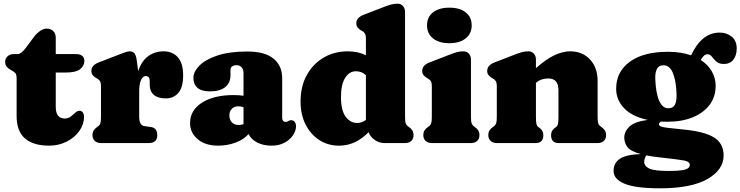

<svg xmlns="http://www.w3.org/2000/svg" viewBox="-20 -775 4010 1040"><path d="M42.5 -394 35.5 -398Q23 -405 15.5 -414.8Q8 -424.5 8 -440Q8 -458.5 21 -470.2Q34 -482 54 -482H76Q94.5 -482 120 -516L164 -575Q178 -594 196.8 -607Q215.5 -620 232 -620Q254.5 -620 268.2 -607Q282 -594 282 -570V-482H393Q413.5 -482 425.2 -472.5Q437 -463 437 -445Q437 -418 413.5 -400Q390 -382 335 -382H282V-197Q282 -133 330 -133Q350 -133 363.8 -144Q377.5 -155 389 -165.5Q400.5 -176 412.5 -175Q422 -174.5 428.5 -165.8Q435 -157 435 -142Q435 -101 409.5 -65.2Q384 -29.5 341 -7.8Q298 14 246 14Q160.5 14 115.2 -25.2Q70 -64.5 70 -146V-350Q70 -372.5 62.2 -380Q54.5 -387.5 42.5 -394Z M721 -446 728.5 -389.5Q747 -445 783 -471Q819 -497 866 -497Q915 -497 943.5 -464.5Q972 -432 972 -367Q972 -302 946.2 -272Q920.5 -242 878.5 -242Q835 -242 813 -261.5Q791 -281 791 -314.5V-336Q791 -363 769 -363Q754 -363 744 -342Q734 -321 734 -279V-142Q734 -96 762 -92L797 -87Q816 -84.5 824 -72.5Q832 -60.5 832 -43Q832 0 785 0H528Q506.5 0 493.8 -11.5Q481 -23 481 -43Q481 -58 487.5 -68.2Q494 -78.5 506 -87L513 -92Q520 -97 523.5 -106.8Q527 -116.5 527 -142V-305Q527 -327.5 521.5 -335.8Q516 -344 507 -349L500 -353Q489 -359.5 482 -368.2Q475 -377 475 -391Q475 -421.5 515 -437L621 -478Q643 -486.5 657.8 -491.8Q672.5 -497 684 -497Q699 -497 708.2 -486Q717.5 -475 721 -446Z M1009.5 -108Q1009.5 -178 1074 -219Q1138.5 -260 1244.5 -260Q1275.5 -260 1299 -256.5V-380Q1299 -399 1288.8 -410.5Q1278.5 -422 1261 -422Q1248 -422 1238.2 -415.8Q1228.5 -409.5 1228.5 -399V-368Q1228.5 -326 1199.8 -303Q1171 -280 1117.5 -280Q1072 -280 1049.8 -299.2Q1027.5 -318.5 1027.5 -353Q1027.5 -386 1059.5 -419Q1091.5 -452 1156.5 -474Q1221.5 -496 1319.5 -496Q1415 -496 1461.8 -457.2Q1508.5 -418.5 1508.5 -351.5V-135Q1508.5 -127.5 1512.8 -121.2Q1517 -115 1527.5 -115Q1533.5 -115 1537 -116.5Q1540.5 -118 1543.5 -120Q1549.5 -124 1555.5 -124Q1569 -124 1576.2 -114.8Q1583.5 -105.5 1583.5 -92Q1583.5 -67 1567.2 -42.5Q1551 -18 1521.2 -2Q1491.5 14 1450.5 14Q1406.5 14 1373 -3.2Q1339.5 -20.5 1326.5 -49Q1300.5 -19 1255.8 -2.5Q1211 14 1161.5 14Q1092 14 1050.8 -21Q1009.5 -56 1009.5 -108ZM1222.5 -150Q1222.5 -126 1236.2 -112Q1250 -98 1273 -98Q1286.5 -98 1299 -102.5V-194.5Q1286 -199 1270 -199Q1248.5 -199 1235.5 -185.5Q1222.5 -172 1222.5 -150Z M1608 -225Q1608 -306.5 1641.5 -367.8Q1675 -429 1733 -463Q1791 -497 1864 -497Q1919.5 -497 1962 -475.5V-563Q1962 -585.5 1956.5 -593.8Q1951 -602 1942 -607L1935 -611Q1924 -617.5 1917 -626.2Q1910 -635 1910 -649Q1910 -679.5 1950 -695L2056 -736Q2081.5 -746 2098 -750.5Q2114.5 -755 2133 -755Q2152 -755 2163 -742.2Q2174 -729.5 2174 -710V-142Q2174 -116.5 2177.8 -107Q2181.5 -97.5 2188 -92L2195 -87Q2207 -79 2213.5 -68.5Q2220 -58 2220 -43Q2220 -23 2207.5 -11.5Q2195 0 2173 0H2063Q2034 0 2009.8 -17Q1985.5 -34 1976.5 -59Q1942.5 -24 1902.8 -5Q1863 14 1816 14Q1756.5 14 1709.5 -16.5Q1662.5 -47 1635.2 -100.8Q1608 -154.5 1608 -225ZM1827 -249Q1827 -177 1852.2 -143Q1877.5 -109 1914 -109Q1941 -109 1962 -125.5V-367.5Q1949.5 -379.5 1936 -384.2Q1922.5 -389 1908 -389Q1872 -389 1849.5 -353.2Q1827 -317.5 1827 -249Z M2414 -541Q2358 -541 2325.5 -567Q2293 -593 2293 -638Q2293 -682.5 2325.5 -708Q2358 -733.5 2414 -733.5Q2470 -733.5 2502.5 -708Q2535 -682.5 2535 -638Q2535 -593 2502.5 -567Q2470 -541 2414 -541ZM2531 -452V-142Q2531 -116.5 2534.8 -107Q2538.5 -97.5 2545 -92L2552 -87Q2564 -79 2570.5 -68.5Q2577 -58 2577 -43Q2577 -23 2564.5 -11.5Q2552 0 2530 0H2320Q2298.5 0 2285.8 -11.5Q2273 -23 2273 -43Q2273 -58 2279.5 -68.5Q2286 -79 2298 -87L2305 -92Q2312 -97.5 2315.5 -107Q2319 -116.5 2319 -142V-305Q2319 -327.5 2313.5 -335.8Q2308 -344 2299 -349L2292 -353Q2281 -360 2274 -368.5Q2267 -377 2267 -391Q2267 -421.5 2307 -437L2413 -478Q2438.5 -488 2455 -492.5Q2471.5 -497 2490 -497Q2509 -497 2520 -484.2Q2531 -471.5 2531 -452Z M2883 -452V-406Q2940.5 -456.5 2985.2 -476.8Q3030 -497 3068 -497Q3135 -497 3176 -452.8Q3217 -408.5 3217 -337V-142Q3217 -116.5 3220.5 -106.8Q3224 -97 3231 -92L3238 -87Q3250 -78 3256.5 -68Q3263 -58 3263 -43Q3263 -23 3250.5 -11.5Q3238 0 3216 0H3007Q2965 0 2965 -43Q2965 -67 2984 -81L2992 -87Q2999.5 -92.5 3002.2 -103Q3005 -113.5 3005 -142V-286Q3005 -350 2950 -350Q2933.5 -350 2916.2 -345Q2899 -340 2883 -326V-142Q2883 -113.5 2885.8 -103Q2888.5 -92.5 2896 -87L2904 -81Q2923 -67 2923 -43Q2923 0 2881 0H2672Q2650.5 0 2637.8 -11.5Q2625 -23 2625 -43Q2625 -58 2631.5 -68.5Q2638 -79 2650 -87L2657 -92Q2664 -97.5 2667.5 -107Q2671 -116.5 2671 -142V-305Q2671 -327.5 2665.5 -335.8Q2660 -344 2651 -349L2644 -353Q2633 -360 2626 -368.5Q2619 -377 2619 -391Q2619 -421.5 2659 -437L2765 -478Q2790.5 -488 2807 -492.5Q2823.5 -497 2842 -497Q2861 -497 2872 -484.2Q2883 -471.5 2883 -452Z M3682 -73.5Q3796.5 -62.5 3848 -30.2Q3899.5 2 3899.5 67.5Q3899.5 144.5 3812 194.8Q3724.5 245 3554.5 245Q3424 245 3363.8 220.5Q3303.5 196 3303.5 151Q3303.5 108.5 3336.8 85.5Q3370 62.5 3450.5 59.5Q3396.5 44.5 3379 22.2Q3361.5 0 3361.5 -30Q3361.5 -62 3389 -89Q3416.5 -116 3488.5 -125.5Q3404.5 -143.5 3361 -188.5Q3317.5 -233.5 3317.5 -294.5Q3317.5 -386.5 3391.5 -440.5Q3465.5 -494.5 3598 -494.5Q3634.5 -494.5 3665.8 -489.5Q3697 -484.5 3723.5 -475.5Q3781 -598.5 3878 -598.5Q3916 -598.5 3943.2 -576.5Q3970.5 -554.5 3970.5 -513Q3970.5 -475 3952.5 -451.8Q3934.5 -428.5 3901.5 -428.5Q3880 -428.5 3867.5 -436.5Q3855 -444.5 3847.2 -454.8Q3839.5 -465 3831.8 -473Q3824 -481 3811.5 -481Q3792.5 -481 3776 -450Q3816 -424 3836.2 -387.5Q3856.5 -351 3856.5 -310Q3856.5 -251 3823.8 -207.2Q3791 -163.5 3732.2 -139.5Q3673.5 -115.5 3594.5 -115.5Q3577 -115.5 3560 -116.5Q3549.5 -109 3549.5 -102.5Q3549.5 -94 3560.2 -89.8Q3571 -85.5 3599.8 -82.2Q3628.5 -79 3682 -73.5ZM3573.5 -421.5Q3548 -421.5 3538 -401Q3528 -380.5 3529.5 -348.5Q3532 -271.5 3550.2 -230Q3568.5 -188.5 3599.5 -188.5Q3626 -188.5 3636 -208.2Q3646 -228 3644.5 -268Q3642.5 -336 3625.2 -378.8Q3608 -421.5 3573.5 -421.5ZM3469.5 101.5Q3469.5 124.5 3496.5 137.8Q3523.5 151 3603.5 151Q3651 151 3675.2 147Q3699.5 143 3708 135.2Q3716.5 127.5 3716.5 117.5Q3716.5 99.5 3681.2 93.5Q3646 87.5 3553.5 77.5Q3511.5 73 3480 66.5L3480.5 68Q3477 71.5 3473.2 81.5Q3469.5 91.5 3469.5 101.5Z"/></svg>

Font: Fraunces 9pt S100 Black
Style: Regular
Weight: 900
Version: Version 1.000; ttfautohint (v1.8.3)